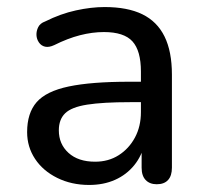

<svg xmlns="http://www.w3.org/2000/svg" viewBox="-20 -516 584 545"><path d="M233 9Q183 9 142.5 -11Q102 -31 79.5 -65Q57 -99 57 -141Q57 -195 84 -226Q111 -257 175 -270.5Q239 -284 347 -284H394V-226H349Q272 -226 227.5 -219Q183 -212 165 -194.5Q147 -177 147 -146Q147 -107 174.5 -82Q202 -57 250 -57Q288 -57 317 -75.5Q346 -94 363 -125.5Q380 -157 380 -198V-313Q380 -372 356 -398.5Q332 -425 275 -425Q242 -425 207 -416Q172 -407 134 -388Q119 -381 108 -383.5Q97 -386 90.5 -395.5Q84 -405 83.5 -416.5Q83 -428 88.5 -439Q94 -450 108 -455Q152 -477 195.5 -486.5Q239 -496 277 -496Q342 -496 384 -475.5Q426 -455 447 -412.5Q468 -370 468 -304V-40Q468 -17 457 -5Q446 7 425 7Q405 7 393.5 -5Q382 -17 382 -40V-111H391Q383 -74 361 -47Q339 -20 306.5 -5.5Q274 9 233 9Z"/></svg>

Font: Nunito Medium
Style: Regular
Weight: 500
Designer: Vernon Adams
Foundry: Vernon Adams
Version: Version 3.601